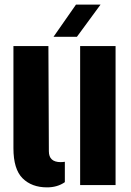

<svg xmlns="http://www.w3.org/2000/svg" viewBox="-20 -799 566 829"><path d="M38 -159V-600H189L191 -146Q191 -99 242 -99Q251 -99 260 -100.5V-12.5Q228 10 183 10Q117 10 77.5 -29.2Q38 -68.5 38 -159ZM326 0V-600H479V0ZM211 -640 308 -779H414L312 -640Z"/></svg>

Font: Big Shoulders Stencil Text Black
Style: Regular
Weight: 900
Designer: Patric King
Foundry: XO Type Co
Version: Version 1.000